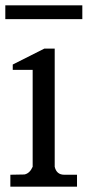

<svg xmlns="http://www.w3.org/2000/svg" viewBox="-21 -703 330 723"><path d="M-1 -683V-631H289V-683ZM185 -520H146L27 -460V-440H102V-75Q91 -50 71 -46L18 -45V0H269V-45H221Q192 -45 185 -75Z"/></svg>

Font: Sawarabi Mincho
Style: Regular
Weight: 400
Version: Version 1.082; ttfautohint (v1.8.4.7-5d5b)